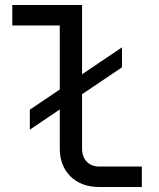

<svg xmlns="http://www.w3.org/2000/svg" viewBox="-20 -750 639 770"><path d="M99.6 -230V-310.1L219.7 -391.1V-647.9H29.3V-730H309.1V-452.1L469.2 -560.1V-480L309.1 -372.1V-154.8Q309.1 -120.6 328.1 -101.3Q347.2 -82 378.9 -82H548.8V0H378.9Q305.7 0 262.7 -42.5Q219.7 -85 219.7 -154.8V-311Z"/></svg>

Font: UDEV Gothic 35
Style: Regular
Weight: 400
Version: v2.1.0; ttfautohint (v1.8.4.7-5d5b-dirty) -l 6 -r 45 -G 200 